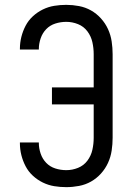

<svg xmlns="http://www.w3.org/2000/svg" viewBox="-20 -763 540 791"><path d="M253 8Q228 8 203.5 4Q179 0 156.5 -11Q134 -22 115.5 -39Q97 -56 85.5 -78Q74 -100 68 -124Q62 -148 62 -173Q62 -174 62 -174.5Q62 -175 62 -176H140Q140 -176 140 -175.5Q140 -175 140 -174Q140 -152 147.5 -130Q155 -108 170.5 -92Q186 -76 208 -69Q230 -62 253 -62Q278 -62 301.5 -71.5Q325 -81 340 -101Q355 -121 360.5 -145.5Q366 -170 366 -195V-333H194V-403H366V-540Q366 -565 360.5 -589.5Q355 -614 340 -634Q325 -654 301.5 -663.5Q278 -673 253 -673Q230 -673 208 -666Q186 -659 170.5 -643Q155 -627 147.5 -605Q140 -583 140 -561Q140 -560 140 -559.5Q140 -559 140 -559H62Q62 -560 62 -560.5Q62 -561 62 -562Q62 -587 68 -611Q74 -635 85.5 -657Q97 -679 115.5 -696Q134 -713 156.5 -724Q179 -735 203.5 -739Q228 -743 253 -743Q279 -743 305.5 -738Q332 -733 355 -720Q378 -707 396 -687Q414 -667 425 -643Q436 -619 440 -592.5Q444 -566 444 -540V-195Q444 -169 440 -142.5Q436 -116 425 -92Q414 -68 396 -48Q378 -28 355 -15Q332 -2 305.5 3Q279 8 253 8Z"/></svg>

Font: Iosevka SS04
Style: Regular
Weight: 400
Monospace: yes
Designer: Belleve Invis
Foundry: Belleve Invis
Version: Version 19.0.0; ttfautohint (v1.8.4)